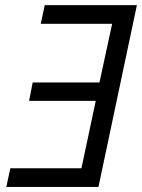

<svg xmlns="http://www.w3.org/2000/svg" viewBox="-20 -734 558 754"><path d="M4.9 0 20.5 -73.2H299.8L356 -337.9H94.2L108.4 -410.2H370.6L420.4 -640.6H140.1L155.8 -713.9H517.6L366.7 0Z"/></svg>

Font: Open Sans
Style: Italic
Weight: 400
Italic angle: -12°
Designer: Monotype Design Team
Foundry: Monotype Imaging Inc.
Version: Version 3.000; ttfautohint (v1.8.4)